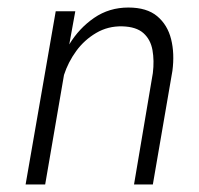

<svg xmlns="http://www.w3.org/2000/svg" viewBox="-20 -490 529 510"><path d="M386 -296 336 0H386L438 -302Q444 -348 434.5 -386Q425 -424 397.5 -447Q370 -470 321 -470Q270 -470 230 -442.5Q190 -415 164 -372L180 -460H128L48 0H100L150 -291Q161 -325 182.5 -354.5Q204 -384 235.5 -402.5Q267 -421 305 -420Q342 -419 361 -402Q380 -385 385 -357Q390 -329 386 -296Z"/></svg>

Font: Jost* 300 Light Italic
Style: Italic
Weight: 300
Italic angle: -10°
Version: Version 3.200; ttfautohint (v0.97) -l 8 -r 50 -G 200 -x 14 -